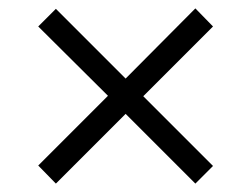

<svg xmlns="http://www.w3.org/2000/svg" viewBox="-20 -587 599 457"><path d="M113 -150 71 -193 237 -359 71 -524 113 -566 279 -400 445 -567 487 -524 321 -358 487 -192 445 -150 279 -316Z"/></svg>

Font: Noto Serif Yezidi
Style: Regular
Weight: 400
Designer: Dalton Maag Ltd
Foundry: Dalton Maag Ltd
Version: Version 1.001; ttfautohint (v1.8.4.7-5d5b)